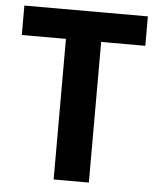

<svg xmlns="http://www.w3.org/2000/svg" viewBox="-51 -749 651 793"><g transform="rotate(5 274.0 -352.5)"><path d="M201 0V-583H18V-705H530V-583H347V0Z"/></g></svg>

Font: Nunito Sans 10pt Condensed ExtraBold
Style: Regular
Weight: 800
Width: 3
Designer: Vernon Adams
Foundry: Vernon Adams
Version: Version 3.101;gftools[0.9.27]